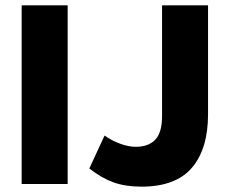

<svg xmlns="http://www.w3.org/2000/svg" viewBox="-20 -688 859 718"><path d="M61 0V-668H233V0ZM509 10Q449 10 404.5 -6Q360 -22 314 -58L371 -181Q398 -162 429.5 -150.5Q461 -139 488 -139Q535 -139 560.5 -165.5Q586 -192 586 -253V-668H758V-261Q758 -131 697.5 -60.5Q637 10 509 10Z"/></svg>

Font: Gantari ExtraBold
Style: Regular
Weight: 800
Version: Version 1.000